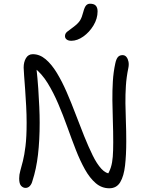

<svg xmlns="http://www.w3.org/2000/svg" viewBox="-20 -1001 794 1031"><path d="M117 8Q104 8 93.5 -3Q83 -14 83 -43Q83 -63 89 -84Q95 -105 103 -136.5Q111 -168 117 -217Q123 -266 123 -342Q123 -385 120.5 -431.5Q118 -478 115 -520.5Q112 -563 109.5 -594.5Q107 -626 107 -638Q107 -668 119.5 -689Q132 -710 156 -710Q193 -710 225 -683Q257 -656 285 -610Q313 -564 338 -506.5Q363 -449 386 -388Q409 -327 432 -270Q455 -213 477.5 -167Q500 -121 524.5 -94.5Q549 -68 576 -68L553 -56Q568 -79 575.5 -103Q583 -127 585.5 -159Q588 -191 588 -237Q588 -296 586 -352Q584 -408 583.5 -461.5Q583 -515 586 -564.5Q589 -614 599 -660Q604 -684 613 -694.5Q622 -705 638 -705Q651 -705 659 -695Q667 -685 670 -669.5Q673 -654 669 -635Q659 -587 656 -540Q653 -493 653.5 -446Q654 -399 656 -348.5Q658 -298 658 -242Q658 -169 651.5 -112Q645 -55 625.5 -22.5Q606 10 567 10Q526 10 494 -17.5Q462 -45 436 -91.5Q410 -138 387 -197Q364 -256 341.5 -319Q319 -382 293 -443Q267 -504 236 -554.5Q205 -605 164 -637L175 -641Q182 -578 185.5 -525Q189 -472 191 -426.5Q193 -381 193 -342Q193 -248 184 -170.5Q175 -93 154 -29Q150 -13 140.5 -2.5Q131 8 117 8ZM363 -782Q347 -782 338 -789Q329 -796 329 -807Q329 -821 340.5 -830.5Q352 -840 373 -855Q400 -875 410 -891.5Q420 -908 427 -936Q434 -963 442.5 -972Q451 -981 463 -981Q485 -981 494.5 -970.5Q504 -960 504 -940Q504 -901 482 -864.5Q460 -828 427.5 -805Q395 -782 363 -782Z"/></svg>

Font: Shantell Sans Light
Style: Regular
Weight: 300
Designer: Stephen Nixon, Anya Danilova, Shantell Martin
Foundry: Arrow Type
Version: Version 1.011;[c5ecc13dd]